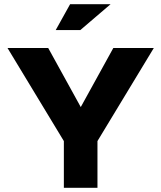

<svg xmlns="http://www.w3.org/2000/svg" viewBox="-20 -900 773 920"><path d="M16 -670 286 -224V0H447V-224L717 -670H523L367 -387L211 -670ZM247 -756H365L510 -880H316Z"/></svg>

Font: LT Wave Alt Black
Style: Regular
Weight: 900
Designer: Daniel Lyons
Version: Version 2.5 (Glyphs App)